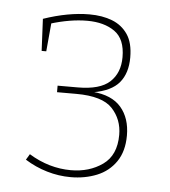

<svg xmlns="http://www.w3.org/2000/svg" viewBox="-39 -803 441 497"><g transform="rotate(5 181.0 -554.0)"><path d="M162 -342Q131 -342 100.5 -351Q70 -360 43 -377L52 -392Q78 -376 105.5 -368Q133 -360 161 -360Q209 -360 243.5 -384.5Q278 -409 278 -462Q278 -502 252 -530Q226 -558 158 -558H108V-575H160Q218 -575 243.5 -598.5Q269 -622 269 -663Q269 -710 241.5 -729.5Q214 -749 170 -749Q148 -749 124 -745Q100 -741 74 -733L78 -738L71 -661H59L55 -744Q87 -755 117 -760.5Q147 -766 174 -766Q208 -766 233.5 -756Q259 -746 274 -724Q289 -702 289 -664Q289 -623 268.5 -598.5Q248 -574 201 -566L200 -567Q250 -563 274 -535Q298 -507 298 -462Q298 -421 279.5 -394Q261 -367 230 -354.5Q199 -342 162 -342Z"/></g></svg>

Font: Bitter Thin
Style: Regular
Weight: 100
Designer: Sol Matas, and Bitter project Authors
Foundry: Sol Matas
Version: Version 2.002